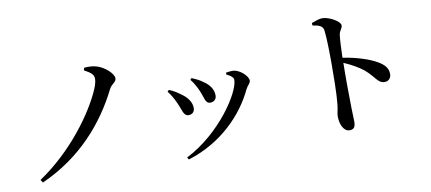

<svg xmlns="http://www.w3.org/2000/svg" viewBox="-73 -1047 3076 1371"><g transform="rotate(-10 1465.0 -362.0)"><path d="M572 -705C626 -676 640 -660 640 -631C640 -614 634 -591 622 -561C554 -401 377 -153 131 12L145 33C433 -95 619 -312 733 -541C751 -577 784 -581 784 -611C784 -645 723 -699 671 -715C641 -725 607 -726 577 -723Z M1309 -506C1327 -486 1349 -446 1361 -418C1386 -364 1383 -321 1422 -321C1445 -321 1467 -336 1467 -365C1467 -411 1440 -447 1399 -474C1374 -493 1350 -504 1319 -517ZM1200 52C1449 -25 1613 -202 1693 -372C1704 -395 1726 -409 1726 -428C1726 -461 1668 -514 1622 -517C1605 -518 1584 -515 1570 -513L1567 -500C1600 -484 1618 -469 1618 -452C1618 -360 1443 -92 1190 36ZM1134 -451C1153 -427 1171 -398 1188 -360C1214 -305 1216 -260 1254 -260C1283 -260 1298 -280 1298 -305C1298 -347 1269 -388 1219 -420C1202 -433 1174 -451 1145 -462Z M2234 -755 2235 -737C2281 -730 2308 -721 2313 -688C2320 -641 2322 -523 2322 -441C2322 -374 2321 -227 2313 -153C2309 -111 2300 -90 2300 -66C2300 -9 2324 46 2367 46C2399 46 2410 29 2410 -12C2410 -27 2408 -59 2407 -108C2405 -203 2404 -348 2406 -436C2466 -410 2510 -384 2546 -356C2616 -296 2624 -250 2674 -250C2704 -250 2721 -273 2721 -300C2721 -343 2694 -371 2655 -394C2599 -428 2506 -458 2406 -473C2408 -531 2410 -593 2415 -635C2420 -670 2440 -678 2440 -703C2440 -732 2360 -776 2313 -776C2289 -776 2261 -765 2234 -755Z"/></g></svg>

Font: Noto Serif CJK KR SemiBold
Style: Regular
Weight: 600
Designer: Ryoko NISHIZUKA 西塚涼子 (kana & ideographs); Frank Grießhammer (Latin, Greek & Cyrillic); Wenlong ZHANG 张文龙 (bopomofo); San
Foundry: Adobe
Version: Version 2.001;hotconv 1.1.0;makeotfexe 2.6.0